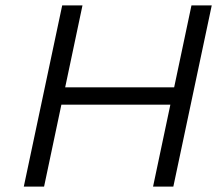

<svg xmlns="http://www.w3.org/2000/svg" viewBox="-20 -690 803 710"><path d="M210 -670 68 0H143L207 -303H610L546 0H621L763 -670H688L624 -367H221L285 -670Z"/></svg>

Font: LT Wave Text Light Italic
Style: Regular
Weight: 300
Designer: Daniel Lyons
Version: Version 2.5 (Glyphs App)